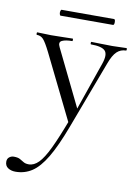

<svg xmlns="http://www.w3.org/2000/svg" viewBox="-123 -569 647 908"><g transform="rotate(10 200.0 -115.0)"><path d="M431.4 -386Q434.2 -386 434.2 -380Q434.2 -374 431.4 -374Q406.2 -374 388 -357Q369.8 -340 354.2 -297.4L232 28Q196 124 162.9 179.5Q129.8 235 94.6 258Q59.4 281 15.8 281Q-5.2 281 -20.1 271.3Q-35 261.6 -35 241.6Q-35 227.2 -25.3 219.7Q-15.6 212.2 -3.8 212.2Q15.6 212.2 26 217.9Q36.4 223.6 46 229.7Q55.6 235.8 71.6 235.8Q96.4 235.8 118.8 213.3Q141.2 190.8 167 136.9Q192.8 83 227.8 -10.2L227.2 18.4L69.2 -303Q47.2 -347 34.7 -360.5Q22.2 -374 3.4 -374Q1.2 -374 1.2 -380Q1.2 -386 3.4 -386Q19.4 -386 36.7 -385Q54 -384 70 -384Q102.8 -384 127.8 -385Q152.8 -386 173.2 -386Q175.4 -386 175.4 -380Q175.4 -374 173.2 -374Q141.4 -374 124.6 -366Q107.8 -358 119.6 -335L257 -53.4L233.8 -12L332 -294.4Q347.4 -339.4 331.7 -356.7Q316 -374 263 -374Q261 -374 261 -380Q261 -386 263 -386Q287 -386 308.5 -385Q330 -384 364 -384Q385.6 -384 399.1 -385Q412.6 -386 431.4 -386ZM98.4 -482.8Q94.8 -482.8 93.1 -489.9Q91.4 -497 93.1 -504Q94.8 -511 98.4 -511H349.4Q354 -511 355.3 -504Q356.6 -497 355.3 -489.9Q354 -482.8 349.4 -482.8Z"/></g></svg>

Font: Cormorant Light
Style: Regular
Weight: 300
Designer: Christian Thalmann (Catharsis Fonts)
Foundry: Catharsis Fonts
Version: Version 4.000